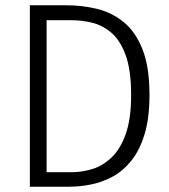

<svg xmlns="http://www.w3.org/2000/svg" viewBox="-20 -707 640 727"><path d="M476.5 -347Q476.5 -443 455.2 -499.8Q434 -556.5 400 -584.5Q366 -612.5 326.8 -621.5Q287.5 -630.5 251 -630.5H156.5V-55H252.5Q290.5 -55 329.8 -67Q369 -79 402.2 -110.5Q435.5 -142 456 -199.2Q476.5 -256.5 476.5 -347ZM546 -347Q546 -260 527.5 -199.2Q509 -138.5 477.8 -99.2Q446.5 -60 407 -38.5Q367.5 -17 324.8 -8.5Q282 0 242 0H93V-687H231.5Q290 -687 346 -673.8Q402 -660.5 447.2 -624.2Q492.5 -588 519.2 -521.2Q546 -454.5 546 -347Z"/></svg>

Font: Fira Code Light Light
Style: Regular
Weight: 300
Monospace: yes
Version: Version 5.002